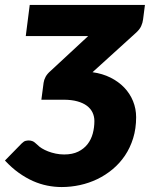

<svg xmlns="http://www.w3.org/2000/svg" viewBox="-33 -748 607 775"><path d="M0 0ZM552 -728 544.5 -669.5Q543 -656.5 536.8 -642.5Q530.5 -628.5 514 -614L340.5 -456.5Q380.5 -451 413 -434.8Q445.5 -418.5 468.5 -394.5Q491.5 -370.5 504 -339.8Q516.5 -309 516.5 -275Q516.5 -229 504.5 -190.2Q492.5 -151.5 471.5 -120.2Q450.5 -89 421.8 -65Q393 -41 359.8 -25Q326.5 -9 289.8 -1Q253 7 216 7Q187 7 158 1.2Q129 -4.5 100.2 -17.2Q71.5 -30 43 -50.2Q14.5 -70.5 -13 -100L54.5 -169Q63.5 -178 70.8 -179.5Q78 -181 83 -181Q91 -181 98.2 -178.2Q105.5 -175.5 118.5 -163Q125 -156 136 -149.2Q147 -142.5 161 -137Q175 -131.5 191.8 -128Q208.5 -124.5 226 -124.5Q259.5 -124.5 282.8 -136Q306 -147.5 320.5 -166.2Q335 -185 341.5 -209.2Q348 -233.5 348 -259.5Q348 -278 340.5 -293.8Q333 -309.5 317.8 -321Q302.5 -332.5 279 -339Q255.5 -345.5 223.5 -345.5H134L143 -414Q144.5 -425.5 151 -437.8Q157.5 -450 171.5 -462L323 -602.5H71L87 -728Z"/></svg>

Font: Lato Black
Style: Italic
Weight: 900
Italic angle: -7°
Designer: Lukasz Dziedzic
Foundry: tyPoland Lukasz Dziedzic
Version: Version 2.007; 2014-02-27